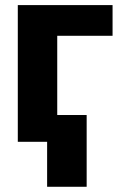

<svg xmlns="http://www.w3.org/2000/svg" viewBox="-20 -548 459 742"><path d="M415 -528.3V-409.7H201.2V0H48.8V-528.3ZM314.9 -103.5V173.8H162.1V-103.5Z"/></svg>

Font: Roboto ExtraBold
Style: Regular
Weight: 800
Designer: Christian Robertson
Foundry: Google
Version: Version 3.009; 2024